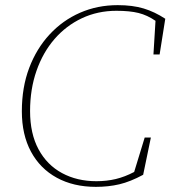

<svg xmlns="http://www.w3.org/2000/svg" viewBox="-20 -712 663 747"><path d="M353 15Q266 15 201 -20.5Q136 -56 100.5 -122Q65 -188 65 -279Q65 -372 93.5 -447.5Q122 -523 173 -578Q224 -633 291.5 -662.5Q359 -692 438 -692Q496 -692 539 -679Q582 -666 623 -639L601 -500H577L585 -631Q553 -653 519 -661.5Q485 -670 433 -670Q360 -670 298.5 -641Q237 -612 192 -560Q147 -508 122 -436.5Q97 -365 97 -280Q97 -192 130 -131Q163 -70 221.5 -38.5Q280 -7 355 -7Q395 -7 430.5 -15.5Q466 -24 502 -43L543 -177H567L537 -32Q487 -5 444.5 5Q402 15 353 15Z"/></svg>

Font: Source Serif Pro ExtraLight
Style: Italic
Weight: 200
Italic angle: -12°
Designer: Frank Grießhammer
Foundry: Adobe Systems Incorporated
Version: Version 3.001;hotconv 1.0.111;makeotfexe 2.5.65597